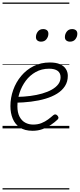

<svg xmlns="http://www.w3.org/2000/svg" viewBox="-20 -1011 629 1512"><path d="M237 19Q175 19 136.5 -7Q98 -33 80 -77Q62 -121 62 -175Q62 -241 84 -302.5Q106 -364 147 -413Q188 -462 245 -490.5Q302 -519 373 -519Q421 -519 452 -505.5Q483 -492 498.5 -468Q514 -444 514 -414Q514 -368 491.5 -333Q469 -298 429.5 -273.5Q390 -249 337.5 -233.5Q285 -218 224 -210.5Q163 -203 99 -202L115 -248Q169 -249 219 -255.5Q269 -262 312.5 -274.5Q356 -287 388.5 -305.5Q421 -324 439 -348Q457 -372 457 -403Q457 -436 434 -453Q411 -470 367 -470Q308 -470 261.5 -444Q215 -418 183 -375Q151 -332 134 -280Q117 -228 117 -174Q117 -124 134 -92Q151 -60 179 -45Q207 -30 241 -30Q278 -30 306.5 -41.5Q335 -53 358 -70Q381 -87 400 -104Q409 -111 416.5 -110Q424 -109 430 -103Q438 -96 440 -87Q442 -78 433 -69Q411 -48 380.5 -27.5Q350 -7 314.5 6Q279 19 237 19ZM303 -683Q286 -683 274.5 -692Q263 -701 263 -719Q263 -743 278 -762.5Q293 -782 320 -782Q338 -782 349.5 -773Q361 -764 361 -745Q361 -722 346 -702.5Q331 -683 303 -683ZM531 -683Q514 -683 502.5 -692Q491 -701 491 -719Q491 -743 506 -762.5Q521 -782 548 -782Q566 -782 577.5 -773Q589 -764 589 -745Q589 -722 574 -702.5Q559 -683 531 -683ZM0 471H526V481H0ZM0 -20H526V0H0ZM0 -505H526V-500H0ZM0 -991H526V-981H0Z"/></svg>

Font: Playwrite IE Guides
Style: Regular
Weight: 400
Designer: Veronika Burian, José Scaglione
Foundry: TypeTogether
Version: Version 1.003